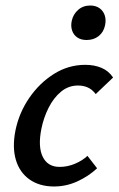

<svg xmlns="http://www.w3.org/2000/svg" viewBox="-20 -665 430 696"><path d="M176 11Q123 11 87 -14.5Q51 -40 37.5 -85.5Q24 -131 36 -192Q49 -256 86 -310Q123 -364 175.5 -397Q228 -430 289 -430Q322 -430 348 -419Q374 -408 390 -384L327 -324Q314 -341 298 -348Q282 -355 263 -355Q228 -355 201 -332.5Q174 -310 156 -274Q138 -238 130 -198Q117 -133 135 -96.5Q153 -60 196 -60Q225 -60 252 -71.5Q279 -83 297 -100L332 -55Q301 -26 260.5 -7.5Q220 11 176 11ZM294 -520Q274 -520 260.5 -529Q247 -538 241.5 -554Q236 -570 240 -589Q245 -613 263 -629Q281 -645 307 -645Q327 -645 340.5 -635.5Q354 -626 359.5 -610Q365 -594 361 -574Q356 -549 338 -534.5Q320 -520 294 -520Z"/></svg>

Font: Ysabeau SemiBold
Style: Italic
Weight: 600
Italic angle: -12°
Designer: Christian Thalmann (Catharsis Fonts)
Version: Version 2.002